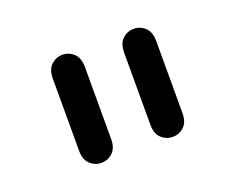

<svg xmlns="http://www.w3.org/2000/svg" viewBox="-62 -792 621 506"><g transform="rotate(-20 248.0 -539.5)"><path d="M103 -438Q103 -413 116.5 -400.5Q130 -388 148 -388Q166 -388 179.5 -400.5Q193 -413 193 -438Q193 -470 193 -506Q193 -542 193 -577Q193 -612 193 -640Q193 -666 179.5 -678.5Q166 -691 148 -691Q130 -691 116.5 -678.5Q103 -666 103 -640Q103 -612 103 -577Q103 -542 103 -506Q103 -470 103 -438ZM303 -438Q303 -413 316.5 -400.5Q330 -388 348 -388Q366 -388 379.5 -400.5Q393 -413 393 -438Q393 -462 393 -488Q393 -514 393 -541Q393 -568 393 -593.5Q393 -619 393 -640Q393 -666 379.5 -678.5Q366 -691 348 -691Q330 -691 316.5 -678.5Q303 -666 303 -640Q303 -612 303 -577Q303 -542 303 -506Q303 -470 303 -438Z"/></g></svg>

Font: Tilt Neon
Style: Regular
Weight: 400
Designer: Andy Clymer
Foundry: Andy Clymer
Version: Version 1.000